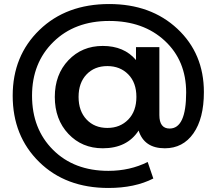

<svg xmlns="http://www.w3.org/2000/svg" viewBox="-20 -729 1075 953"><path d="M518 204Q306 204 174.5 75Q43 -54 43 -254Q43 -452 176 -580.5Q309 -709 522 -709Q729 -709 860.5 -586Q992 -463 992 -272Q992 -141 940 -67Q888 7 798 7Q696 7 668 -81Q611 7 490 7Q387 7 319.5 -64.5Q252 -136 252 -248Q252 -359 319.5 -430Q387 -501 490 -501Q596 -501 655 -431V-495H771V-158Q771 -91 822 -91Q904 -91 904 -270Q904 -428 798 -526.5Q692 -625 522 -625Q351 -625 245 -521Q139 -417 139 -254Q139 -89 243.5 15Q348 119 518 119Q625 119 713 75L741 157Q649 204 518 204ZM513 -94Q576 -94 616.5 -135.5Q657 -177 657 -248Q657 -319 616.5 -360Q576 -401 513 -401Q449 -401 409.5 -359.5Q370 -318 370 -248Q370 -178 409.5 -136Q449 -94 513 -94Z"/></svg>

Font: Belfius21
Style: Bold
Weight: 700
Designer: Montserrat's base design by Julieta Ulanovsky, modified by Coast SPRL for Belfius Bank NV.
Foundry: Montserrat's base design by Julieta Ulanovsky, modified by Coast SPRL for Belfius Bank NV.
Version: Version 2.000;FEAKit 1.0